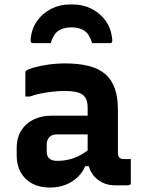

<svg xmlns="http://www.w3.org/2000/svg" viewBox="-20 -833 640 863"><path d="M510 -341Q510 -316 510 -292.5Q510 -269 510 -244.5Q510 -220 510 -195.5Q510 -171 510 -148Q510 -140 511.5 -134Q513 -128 517 -124Q520 -121 525.5 -119.5Q531 -118 538 -118Q541 -118 543.5 -118Q546 -118 549 -118H568Q568 -91 568 -64.5Q568 -38 568 -11Q568 -6 565 -3Q562 0 557 0Q552 0 532.5 0Q513 0 498 0Q470 0 448 -9Q426 -18 409 -34.5Q392 -51 383 -74Q374 -97 374 -126Q374 -157 374 -189Q374 -221 374 -252Q374 -269 374 -284.5Q374 -300 374 -316Q374 -332 374 -348Q374 -377 364 -393.5Q354 -410 331.5 -417Q309 -424 271 -424Q243 -424 216.5 -421Q190 -418 164.5 -413Q139 -408 113 -399H94Q94 -426 94 -453Q94 -480 94 -506Q94 -510 95 -512Q96 -514 97 -515Q103 -521 130.5 -529Q158 -537 196 -542.5Q234 -548 271 -548Q334 -548 379 -536.5Q424 -525 453 -500Q482 -475 496 -435.5Q510 -396 510 -341ZM190 -152Q190 -131 201.5 -120.5Q213 -110 237 -110Q264 -110 290 -116Q316 -122 341.5 -136Q367 -150 393 -172V-86H363Q350 -56 326.5 -34.5Q303 -13 272 -1.5Q241 10 204 10Q158 10 124.5 -8Q91 -26 73 -58.5Q55 -91 55 -134V-169Q55 -202 66 -228Q77 -254 97.5 -273Q118 -292 147 -302.5Q176 -313 212 -313Q247 -313 280.5 -313Q314 -313 344.5 -313Q375 -313 402 -313Q411 -313 415.5 -297Q420 -281 421 -261.5Q422 -242 422 -229Q390 -229 360 -229Q330 -229 299.5 -229Q269 -229 237 -229Q225 -229 216.5 -226Q208 -223 202 -217Q197 -211 193.5 -203.5Q190 -196 190 -187ZM301 -710Q264 -710 241.5 -694Q219 -678 208 -639Q189 -639 170.5 -639Q152 -639 132 -639Q122 -639 119.5 -643Q117 -647 118 -661Q123 -706 147.5 -740Q172 -774 210.5 -793.5Q249 -813 294 -813H308Q353 -813 391.5 -793.5Q430 -774 454.5 -740Q479 -706 484 -661Q486 -647 483 -643Q480 -639 470 -639Q450 -639 431.5 -639Q413 -639 394 -639Q383 -678 360.5 -694Q338 -710 301 -710Z"/></svg>

Font: Recursive
Style: Bold
Weight: 700
Version: Version 1.085